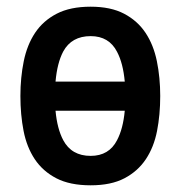

<svg xmlns="http://www.w3.org/2000/svg" viewBox="-20 -557 540 574"><path d="M251 -3Q189 -3 148.5 -24Q108 -45 84 -81Q60 -117 50.5 -165.5Q41 -214 41 -270Q41 -325 51 -374Q61 -423 85 -459Q109 -495 149.5 -516Q190 -537 251 -537Q311 -537 351 -516Q391 -495 415 -459Q439 -423 449 -374Q459 -325 459 -270Q459 -214 449.5 -165.5Q440 -117 416 -81Q392 -45 352 -24Q312 -3 251 -3ZM330 -402Q306 -449 251 -449Q194 -449 169 -403Q151 -369 146 -313H353Q348 -368 330 -402ZM251 -91Q306 -91 330 -138Q348 -172 353 -226H146Q151 -172 169 -138Q194 -91 251 -91Z"/></svg>

Font: D2Coding
Style: Bold
Weight: 700
Monospace: yes
Designer: Yong-Rak Park; Jeong-Hwan Yoon; Sang-Min Lee;
Foundry: NHN Corporation
Version: Version 1.3.2; Build 20180524